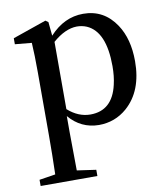

<svg xmlns="http://www.w3.org/2000/svg" viewBox="-88 -615 827 950"><g transform="rotate(-10 325.5 -139.5)"><path d="M230.5 -428.7V-90.8Q283.2 -43.9 343.8 -43.9Q454.1 -43.9 482.4 -168.9Q492.2 -210 492.2 -260.7Q492.2 -434.6 401.4 -474.6Q377.9 -484.4 351.6 -484.4Q293 -483.4 230.5 -428.7ZM217.8 -530.3 224.6 -460.9Q297.9 -541 393.6 -541Q498 -541 557.6 -451.2Q606.4 -377.9 606.4 -265.6Q606.4 -116.2 517.6 -38.1Q457 14.6 376 14.6Q286.1 13.7 226.6 -56.6V23.4Q226.6 83 228.5 216.8L324.2 230.5V261.7H39.1V230.5L120.1 217.8Q123 118.2 123 24.4V-294.9Q123 -382.8 119.1 -443.4L35.2 -451.2V-481.4L204.1 -540Z"/></g></svg>

Font: GenYoMin JP SemiBold
Style: Regular
Weight: 600
Version: Version 1.001;PS 1;hotconv 16.6.51;makeotf.lib2.5.65220 DEVE